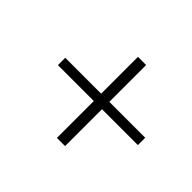

<svg xmlns="http://www.w3.org/2000/svg" viewBox="-107 -673 731 731"><g transform="rotate(45 258.5 -307.5)"><path d="M266.1 -89.4V-288.1H72.8V-327.6H266.1V-525.9H310.1V-327.6H503.4V-288.1H310.1V-89.4Z"/></g></svg>

Font: Elstob
Style: Italic
Weight: 400
Italic angle: -20°
Designer: Peter S. Baker
Version: Version 1.015